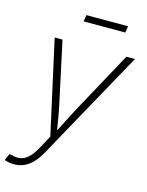

<svg xmlns="http://www.w3.org/2000/svg" viewBox="-145 -788 826 1077"><g transform="rotate(15 267.5 -250.0)"><path d="M-12.2 197.3 4.4 158.7 19 160.2Q47.4 168.9 71.5 164.1Q95.7 159.2 117.2 138.7Q138.7 118.2 159.2 81.1L200.7 4.4L80.6 -539.1H126L202.6 -183.1Q211.4 -141.6 218.3 -100.1Q225.1 -58.6 231.9 -18.1H217.8Q238.8 -58.6 259.5 -100.1Q280.3 -141.6 302.7 -183.1L497.1 -539.1H546.9L195.3 97.2Q174.8 134.3 151.6 158.7Q128.4 183.1 101.8 195.1Q75.2 207 43.9 207Q28.3 207 14.2 204.3Q0 201.7 -12.2 197.3ZM461.9 -706.5 455.6 -668.5H213.9L220.2 -706.5Z"/></g></svg>

Font: Inter 18pt ExtraLight
Style: Italic
Weight: 250
Italic angle: -9.3988°
Designer: Rasmus Andersson
Foundry: rsms
Version: Version 4.001;git-66647c0bb